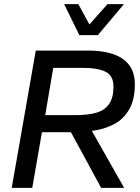

<svg xmlns="http://www.w3.org/2000/svg" viewBox="-20 -914 681 934"><path d="M37 0 154 -668H407Q520 -668 578 -627Q636 -586 636 -505Q636 -430 608.5 -382Q581 -334 534 -309.5Q487 -285 427 -277L584 0H472L325 -271H184L137 0ZM200 -354H350Q409 -354 449.5 -366Q490 -378 511 -408.5Q532 -439 532 -493Q532 -545 494.5 -564.5Q457 -584 380 -584H239ZM366 -743 292 -894H361L415 -795L503 -894H583L456 -743Z"/></svg>

Font: Gantari Medium
Style: Italic
Weight: 500
Italic angle: -10°
Designer: Anugrah Pasau
Foundry: Lafontype
Version: Version 1.000